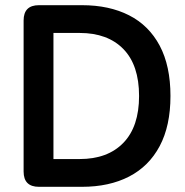

<svg xmlns="http://www.w3.org/2000/svg" viewBox="-20 -720 713 740"><path d="M130 0Q71 0 71 -59V-641Q71 -700 130 -700H296Q401 -700 477.5 -661Q554 -622 595.5 -544Q637 -466 637 -350Q637 -235 595.5 -157Q554 -79 477.5 -39.5Q401 0 296 0ZM186 -107H287Q395 -107 455.5 -169.5Q516 -232 516 -350Q516 -469 455.5 -531Q395 -593 287 -593H186Z"/></svg>

Font: Zen Maru Gothic
Style: Bold
Weight: 700
Designer: Yoshimichi Ohira
Foundry: Positype
Version: Version 1.001